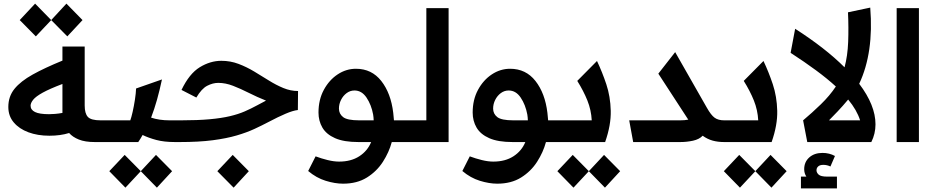

<svg xmlns="http://www.w3.org/2000/svg" viewBox="-20 -785 5175 1061"><path d="M253 -35Q188 -35 137 -54Q86 -73 56 -108.5Q26 -144 26 -194Q26 -252 60 -294Q94 -336 160.5 -373Q227 -410 325 -450V-528H448V-202Q448 -158 465.5 -139Q483 -120 536 -120H572V0H504Q450 0 415.5 -14Q381 -28 362 -50Q314 -35 253 -35ZM149 -201Q149 -178 173.5 -166Q198 -154 251 -154Q265 -154 284 -155.5Q303 -157 325 -161Q325 -165 325 -170V-321Q254 -294 216 -273Q178 -252 163.5 -234Q149 -216 149 -201ZM178 -584 89 -674 174 -765 263 -674ZM352 -584 263 -674 347 -765 436 -674Z M572 -120H700Q706 -136 713 -167Q720 -198 725.5 -233.5Q731 -269 732 -296L875 -346Q862 -285 847.5 -233.5Q833 -182 815 -135Q860 -120 917 -120H953V0H947Q887 0 844 -11.5Q801 -23 768 -39Q757 -19 744 0H572Q542 0 542 -61Q542 -120 572 -120ZM673 252 584 161 669 71 758 161ZM847 252 758 161 842 71 931 161Z M953 -120H980Q1073 -120 1138.5 -126Q1204 -132 1250.5 -143Q1297 -154 1332.5 -169.5Q1368 -185 1401 -203Q1426 -217 1450 -229Q1400 -249 1354.5 -272Q1309 -295 1267.5 -311Q1226 -327 1186 -327Q1156 -327 1125 -311Q1094 -295 1065 -246L983 -288Q1026 -378 1084 -413.5Q1142 -449 1203 -449Q1253 -449 1298 -432Q1343 -415 1384.5 -390Q1426 -365 1466 -340Q1506 -315 1546 -298.5Q1586 -282 1627 -282L1626 -177Q1599 -174 1558 -156.5Q1517 -139 1464 -111Q1428 -92 1386 -72.5Q1344 -53 1288 -36.5Q1232 -20 1155.5 -10Q1079 0 973 0H953Q923 0 923 -61Q923 -120 953 -120ZM1271 252 1181 161 1266 71 1355 161Z M1876 230Q1831 230 1779.5 214Q1728 198 1683 160L1724 79Q1756 91 1790.5 99.5Q1825 108 1854 108Q1920 108 1965.5 78.5Q2011 49 2031 0H1961Q1880 0 1831.5 -21.5Q1783 -43 1761.5 -80Q1740 -117 1740 -163Q1740 -234 1769.5 -288.5Q1799 -343 1846 -374Q1893 -405 1947 -405Q2034 -405 2087 -337.5Q2140 -270 2153 -162Q2154 -152 2155 -141.5Q2156 -131 2157 -120H2220V0H2145Q2130 56 2096 109Q2062 162 2007.5 196Q1953 230 1876 230ZM1965 -120H2045Q2045 -128 2044 -136Q2043 -144 2042 -152Q2032 -206 2005.5 -245.5Q1979 -285 1939 -285Q1915 -285 1895.5 -270.5Q1876 -256 1864.5 -233Q1853 -210 1853 -185Q1853 -156 1876 -138Q1899 -120 1965 -120Z M2220 -120H2336V-740H2459V0H2220Q2190 0 2190 -61Q2190 -120 2220 -120Z M2728 230Q2683 230 2631.5 214Q2580 198 2535 160L2576 79Q2608 91 2642.5 99.5Q2677 108 2706 108Q2772 108 2817.5 78.5Q2863 49 2883 0H2813Q2732 0 2683.5 -21.5Q2635 -43 2613.5 -80Q2592 -117 2592 -163Q2592 -234 2621.5 -288.5Q2651 -343 2698 -374Q2745 -405 2799 -405Q2886 -405 2939 -337.5Q2992 -270 3005 -162Q3006 -152 3007 -141.5Q3008 -131 3009 -120H3072V0H2997Q2982 56 2948 109Q2914 162 2859.5 196Q2805 230 2728 230ZM2817 -120H2897Q2897 -128 2896 -136Q2895 -144 2894 -152Q2884 -206 2857.5 -245.5Q2831 -285 2791 -285Q2767 -285 2747.5 -270.5Q2728 -256 2716.5 -233Q2705 -210 2705 -185Q2705 -156 2728 -138Q2751 -120 2817 -120Z M3072 -120H3250Q3247 -177 3226 -229.5Q3205 -282 3170 -338L3279 -448Q3308 -387 3330.5 -319.5Q3353 -252 3355 -173Q3357 -94 3324 0H3072Q3042 0 3042 -61Q3042 -120 3072 -120ZM3149 252 3060 161 3145 71 3234 161ZM3323 252 3234 161 3318 71 3407 161Z M3479 0 3457 -120H3739Q3765 -120 3784 -124L3782 -126L3618 -378L3711 -497L3886 -190Q3909 -149 3929 -134.5Q3949 -120 3982 -120H3992V0H3982Q3947 0 3918 -8Q3889 -16 3863 -35Q3844 -15 3809.5 -7.5Q3775 0 3739 0Z M3992 -120H4170Q4167 -177 4146 -229.5Q4125 -282 4090 -338L4199 -448Q4228 -387 4250.5 -319.5Q4273 -252 4275 -173Q4277 -94 4244 0H3992Q3962 0 3962 -61Q3962 -120 3992 -120ZM4069 252 3980 161 4065 71 4154 161ZM4243 252 4154 161 4238 71 4327 161Z M4441 0 4418 -120Q4467 -161 4516 -208.5Q4565 -256 4599 -307Q4551 -351 4488.5 -397Q4426 -443 4349 -493L4374 -626Q4541 -519 4647 -413Q4664 -476 4667 -553.5Q4670 -631 4666 -717L4789 -743Q4809 -494 4728 -322Q4818 -203 4818 -98Q4818 -46 4795 0ZM4561 -120H4733Q4715 -177 4667 -235Q4637 -199 4609 -169.5Q4581 -140 4561 -120ZM4406 256V191H4436Q4424 173 4424 150Q4424 110 4452 85Q4480 60 4525 60Q4563 60 4594 77L4569 135Q4550 126 4530 126Q4511 126 4501.5 134.5Q4492 143 4492 156Q4492 169 4504 180Q4516 191 4551 191H4605V256Z M4935 -740H5058V0H4935Z"/></svg>

Font: Readex Pro Medium
Style: Regular
Weight: 500
Designer: Bonnie Shaver-Troup, Thomas Jockin
Foundry: Lexend
Version: Version 1.204; ttfautohint (v1.8.4.7-5d5b)